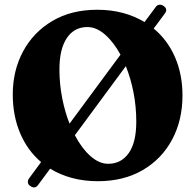

<svg xmlns="http://www.w3.org/2000/svg" viewBox="-20 -761 842 827"><path d="M110.5 40Q101.5 34.5 100.2 25Q99 15.5 105.5 7L157 -63Q98.5 -112.5 66.8 -187.2Q35 -262 35 -354.5Q35 -456.5 79.2 -539.2Q123.5 -622 205.2 -670.5Q287 -719 399 -719Q458.5 -719 509.5 -705.2Q560.5 -691.5 602.5 -666L650.5 -730.5Q656 -739 665.8 -740.5Q675.5 -742 684.5 -735.5Q704 -722 690.5 -703.5L642 -638Q701.5 -589 733.8 -514.8Q766 -440.5 766 -349.5Q766 -243.5 721.5 -160Q677 -76.5 595 -28.5Q513 19.5 401.5 19.5Q341.5 19.5 289.8 5.5Q238 -8.5 196 -34.5L145 34.5Q130.5 55 110.5 40ZM236 -462.5Q236 -399 247.8 -339Q259.5 -279 279.5 -228.5L499 -525.5Q469.5 -579.5 432.5 -612Q395.5 -644.5 356.5 -644.5Q299.5 -644.5 267.8 -597Q236 -549.5 236 -462.5ZM567 -237Q567 -302 555 -363Q543 -424 522 -476L302.5 -178.5Q332 -122 369.5 -88.8Q407 -55.5 446 -55.5Q502 -55.5 534.5 -101.5Q567 -147.5 567 -237Z"/></svg>

Font: Fraunces 9pt Soft
Style: Bold
Weight: 700
Version: Version 1.000;[b76b70a41]